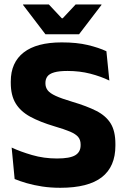

<svg xmlns="http://www.w3.org/2000/svg" viewBox="-20 -847 580 880"><path d="M256.6 13.7Q212.2 13.7 173.3 7.8Q134.5 1.8 102.7 -7.4Q70.8 -16.7 47.1 -26.5L33.4 -170.7Q72.9 -152.1 126.9 -136.4Q180.9 -120.6 241.3 -120.6Q299.8 -120.6 324.6 -135.3Q349.5 -150 349.5 -181.3V-185Q349.5 -205.8 338.3 -219.2Q327.1 -232.7 300.9 -243.8Q274.6 -254.9 230 -267.9Q162.8 -287.9 118.2 -312.3Q73.6 -336.8 51.5 -373.6Q29.4 -410.4 29.4 -467V-473.7Q29.4 -560.5 88.6 -606.6Q147.9 -652.7 262.9 -652.7Q332.1 -652.7 382.2 -640.7Q432.4 -628.7 467.7 -612.2L481.2 -477.8Q442.3 -496.7 393.8 -509.3Q345.2 -521.8 289.6 -521.8Q250.7 -521.8 228.5 -515.3Q206.2 -508.9 197.2 -496.6Q188.2 -484.4 188.2 -466.8V-465.1Q188.2 -446.9 198.4 -433.3Q208.6 -419.8 235.3 -407.5Q262 -395.2 311.5 -380.5Q377.9 -360.9 421.6 -338.7Q465.4 -316.4 487.2 -281.3Q508.9 -246.2 508.9 -187.3V-179.3Q508.9 -83.2 446.6 -34.7Q384.2 13.7 256.6 13.7ZM188.2 -690 85.7 -824.3V-826.5H204L263.2 -763.3H267.5L326.6 -826.5H445V-824.3L342.4 -690Z"/></svg>

Font: Anek Latin Medium
Style: Regular
Weight: 500
Designer: Yesha Goshar
Foundry: Ek Type
Version: Version 1.003